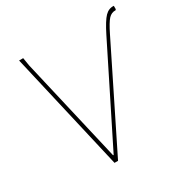

<svg xmlns="http://www.w3.org/2000/svg" viewBox="-148 -767 877 897"><g transform="rotate(-30 291.0 -318.5)"><path d="M218 0 71 -637H93L100 -594L230 -34H233L484 -537Q514 -597 534.5 -618Q555 -639 582 -637V-619L579 -615Q557 -616 541 -599Q525 -582 500 -531L237 0Z"/></g></svg>

Font: Alegreya Sans Thin
Style: Italic
Weight: 100
Italic angle: -7°
Designer: Juan Pablo del Peral
Foundry: Huerta Tipografica
Version: Version 2.007